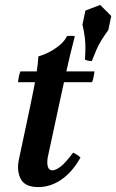

<svg xmlns="http://www.w3.org/2000/svg" viewBox="-20 -745 472 780"><path d="M327 -702 387 -725 432 -680 420 -623Q402 -598 390.5 -579Q379 -560 371 -541Q363 -522 353 -497Q337 -497 325 -503Q327 -530 327 -550.5Q327 -571 324.5 -593Q322 -615 315 -645ZM53 -411Q54 -420 56.5 -433Q59 -446 63 -455H364Q363 -448 360.5 -434Q358 -420 354 -411ZM277 -125Q285 -121 292.5 -116.5Q300 -112 307 -105Q274 -46 229.5 -15.5Q185 15 136 15Q81 15 64 -18.5Q47 -52 57 -98L102 -310Q109 -343 116 -378.5Q123 -414 128.5 -449Q134 -484 136 -516Q158 -522 181 -534Q204 -546 223.5 -562.5Q243 -579 252 -598Q269 -601 284 -598Q263 -517 248 -448.5Q233 -380 218 -310L174 -106Q170 -82 174.5 -67.5Q179 -53 193 -53Q206 -53 226 -68Q246 -83 277 -125Z"/></svg>

Font: Poltawski Nowy SemiBold
Style: Italic
Weight: 600
Italic angle: -12°
Version: Version 1.001;gftools[0.9.25]